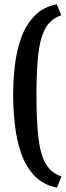

<svg xmlns="http://www.w3.org/2000/svg" viewBox="-20 -719 305 890"><path d="M244 151Q180 138 139.5 95.5Q99 53 78 -8.5Q57 -70 49 -140.5Q41 -211 41 -279Q41 -347 49 -416Q57 -485 78.5 -544.5Q100 -604 140 -645.5Q180 -687 243 -699L264 -648Q215 -632 190.5 -587.5Q166 -543 157.5 -467Q149 -391 149 -279Q149 -155 158.5 -77Q168 1 193.5 42.5Q219 84 265 99Z"/></svg>

Font: Faustina Light SemiBold
Style: Regular
Weight: 600
Version: Version 1.200